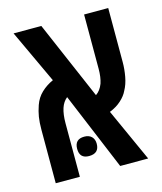

<svg xmlns="http://www.w3.org/2000/svg" viewBox="-98 -703 656 777"><g transform="rotate(-15 230.0 -315.0)"><path d="M39.6 0V-223.6Q39.6 -254.9 43.2 -277.3Q46.9 -299.8 55.2 -323.7Q65.4 -353 86.7 -373Q107.9 -393.1 136.2 -405.8L31.7 -629.9H147.9L289.1 -302.2Q308.6 -315.4 318.8 -342.3Q327.1 -367.2 327.1 -402.3V-629.9H428.2V-403.3Q428.2 -374 422.6 -343.3Q417 -312.5 403.8 -289.1Q395 -270 375.2 -252Q355.5 -233.9 326.2 -222.2L426.8 0H309.6L174.3 -324.7Q156.7 -310.5 148.9 -286.6Q140.6 -261.2 140.6 -224.6V0ZM198.7 -71.3Q159.2 -71.3 159.2 -111.8Q159.2 -152.3 199.7 -152.3Q219.2 -152.3 230.2 -141.4Q241.2 -130.4 241.2 -111.8Q241.2 -71.3 198.7 -71.3Z"/></g></svg>

Font: Open Sans Condensed SemiBold
Style: Regular
Weight: 600
Width: 3
Designer: Monotype Design Team
Foundry: Monotype Imaging Inc.
Version: Version 3.000; ttfautohint (v1.8.4)